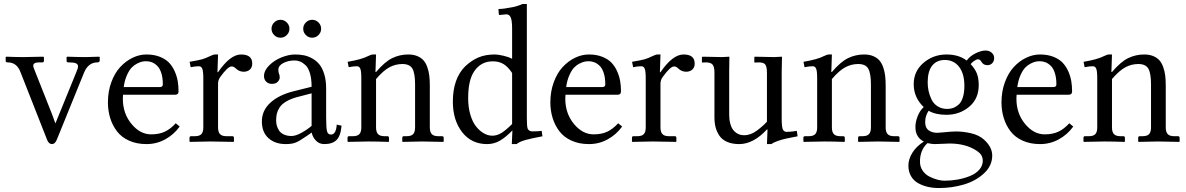

<svg xmlns="http://www.w3.org/2000/svg" viewBox="-20 -718 6010 973"><path d="M329.6 -401.9H325.2Q317.4 -402.8 317.4 -409.2V-428.7L321.3 -430.7Q378.4 -428.7 415 -428.7Q415 -428.7 482.9 -430.7L485.4 -428.7V-411.1Q485.4 -407.2 482.2 -404.5Q479 -401.9 474.1 -401.9Q427.2 -401.9 405.8 -349.6L268.1 -10.7Q258.8 12.2 243.7 12.2Q227.1 12.2 218.8 -9.3L83 -354.5Q64.5 -401.9 19 -401.9Q8.8 -401.9 8.8 -408.7V-428.7L11.7 -430.7Q64.9 -428.7 98.6 -428.7L198.7 -430.7L202.6 -428.7V-409.7Q202.6 -401.9 194.3 -401.9H177.2Q148.4 -401.4 148.4 -385.3Q148.4 -377.4 157.7 -356.4L244.1 -138.2L260.7 -92.3L278.3 -135.3L367.2 -353.5Q375.5 -372.6 375.5 -381.3Q375.5 -392.1 365.2 -397Q355 -401.9 329.6 -401.9Z M606.9 -276.9H790.5Q805.2 -276.9 805.2 -290.5Q805.2 -323.7 797.4 -347.9Q789.6 -372.1 776.6 -384.5Q763.7 -397 750 -402.3Q736.3 -407.7 721.2 -407.7Q711.9 -407.7 701.9 -406Q691.9 -404.3 676 -396.5Q660.2 -388.7 647.5 -375.7Q634.8 -362.8 623.3 -337.2Q611.8 -311.5 606.9 -276.9ZM870.6 -93.3 890.6 -76.7Q861.3 -36.1 817.6 -12Q773.9 12.2 722.2 12.2Q672.4 12.2 633.8 -5.4Q595.2 -22.9 572.5 -53Q549.8 -83 538.3 -120.1Q526.9 -157.2 526.9 -199.2Q526.9 -253.9 543.9 -300.8Q561 -347.7 588.9 -377.9Q616.7 -408.2 651.4 -425Q686 -441.9 722.2 -441.9Q760.3 -441.9 789.6 -430.4Q818.8 -418.9 836.4 -400.6Q854 -382.3 865.2 -356.9Q876.5 -331.5 880.6 -306.9Q884.8 -282.2 884.8 -254.9Q884.8 -237.8 866.7 -237.8H603.5Q602.5 -227.1 602.5 -217.8Q602.5 -143.1 646.2 -90.1Q689.9 -37.1 746.1 -37.1Q786.1 -37.1 814.9 -50.5Q843.8 -64 870.6 -93.3Z M1010.3 -71.8V-320.8Q1010.3 -356.9 1005.1 -369.6Q1000 -382.3 987.8 -382.3Q970.2 -382.3 946.3 -377.4L940.9 -404.8Q986.8 -412.6 1004.2 -417.5Q1021.5 -422.4 1044.4 -433.6Q1061 -441.9 1069.8 -441.9H1085L1082 -352.1H1085Q1146.5 -441.9 1201.7 -441.9Q1258.3 -441.9 1258.3 -396Q1258.3 -376.5 1246.3 -365.5Q1234.4 -354.5 1214.8 -354.5Q1191.4 -354.5 1173.8 -372.1Q1164.6 -381.3 1153.8 -381.3Q1134.8 -381.3 1096.7 -328.6Q1085 -312.5 1085 -293.9V-71.8Q1085 -49.3 1094.7 -38.6Q1104.5 -27.8 1127.9 -27.8H1157.2Q1165.5 -27.8 1165.5 -19.5V-1L1163.6 1Q1085 -1 1045.9 -1L942.4 1L940.4 -1V-19.5Q940.4 -27.8 948.2 -27.8H967.3Q991.2 -27.8 1000.7 -38.6Q1010.3 -49.3 1010.3 -71.8Z M1530 -540.3Q1516.6 -553.7 1516.6 -572.3Q1516.6 -590.8 1530 -604.2Q1543.5 -617.7 1562 -617.7Q1580.6 -617.7 1594 -604.2Q1607.4 -590.8 1607.4 -572.3Q1607.4 -553.7 1594 -540.3Q1580.6 -526.9 1562 -526.9Q1543.5 -526.9 1530 -540.3ZM1369.4 -540.3Q1356 -553.7 1356 -572.3Q1356 -590.8 1369.4 -604.2Q1382.8 -617.7 1401.4 -617.7Q1419.9 -617.7 1433.3 -604.2Q1446.8 -590.8 1446.8 -572.3Q1446.8 -553.7 1433.3 -540.3Q1419.9 -526.9 1401.4 -526.9Q1382.8 -526.9 1369.4 -540.3ZM1559.1 -245.1 1480.5 -224.6Q1448.7 -215.3 1427.5 -201.9Q1406.2 -188.5 1396.2 -172.4Q1386.2 -156.2 1382.8 -141.4Q1379.4 -126.5 1379.4 -107.4Q1379.4 -94.2 1382.8 -81.5Q1386.2 -68.8 1394.3 -56.4Q1402.3 -43.9 1418.7 -36.4Q1435.1 -28.8 1457.5 -28.8Q1478 -28.8 1507.1 -44.7Q1536.1 -60.5 1559.1 -80.1ZM1623.5 12.2Q1597.2 12.2 1580.3 -6.1Q1563.5 -24.4 1559.6 -46.4L1536.6 -30.3Q1499.5 -4.4 1480 3.9Q1460.4 12.2 1428.2 12.2Q1374 12.2 1340.6 -17.8Q1307.1 -47.9 1307.1 -102.5Q1307.1 -158.2 1350.1 -197.5Q1393.1 -236.8 1467.3 -255.4L1559.1 -278.3Q1559.1 -318.4 1550.8 -346.4Q1542.5 -374.5 1528.3 -387.7Q1514.2 -400.9 1500.7 -406.2Q1487.3 -411.6 1472.7 -411.6Q1441.4 -411.6 1416 -398.7Q1390.6 -385.7 1390.6 -364.3Q1390.6 -351.6 1394 -343.8Q1397.5 -337.9 1397.5 -325.7Q1397.5 -314 1387.5 -303.5Q1377.4 -293 1357.9 -293Q1340.3 -293 1329.1 -304Q1317.9 -314.9 1317.9 -332.5Q1317.9 -360.4 1344 -386.5Q1370.1 -412.6 1406.7 -427.2Q1443.4 -441.9 1475.6 -441.9Q1499.5 -441.9 1520.3 -437.7Q1541 -433.6 1562.3 -421.9Q1583.5 -410.2 1598.6 -391.6Q1613.8 -373 1623.3 -341.8Q1632.8 -310.5 1632.8 -269.5V-122.6Q1632.8 -71.8 1637 -54Q1641.1 -36.1 1657.2 -36.1Q1683.1 -36.1 1686.5 -86.4L1710.9 -81.1Q1706.5 -28.8 1685.3 -8.3Q1664.1 12.2 1623.5 12.2Z M2083.5 -71.8V-290.5Q2083.5 -346.2 2070.1 -369.9Q2056.6 -393.6 2019 -393.6Q1984.4 -393.6 1953.4 -377Q1922.4 -360.4 1885.7 -317.4V-71.8Q1885.7 -49.3 1895.5 -38.6Q1905.3 -27.8 1928.7 -27.8H1942.9Q1951.2 -27.8 1951.2 -19.5V-1L1949.2 1Q1885.7 -1 1846.7 -1L1743.2 1L1741.2 -1V-19.5Q1741.2 -27.8 1749 -27.8H1768.1Q1792 -27.8 1801.5 -38.6Q1811 -49.3 1811 -71.8V-320.8Q1811 -358.4 1805.7 -370.4Q1800.3 -382.3 1788.6 -382.3Q1771 -382.3 1747.1 -377.4L1741.7 -404.8Q1813.5 -417 1844.7 -433.6Q1861.3 -441.9 1870.6 -441.9H1885.7L1882.8 -353H1885.7Q1930.2 -405.3 1968 -423.6Q2005.9 -441.9 2048.8 -441.9Q2075.2 -441.9 2094.7 -433.8Q2114.3 -425.8 2126.2 -412.1Q2138.2 -398.4 2145.5 -377.7Q2152.8 -356.9 2155.5 -334.7Q2158.2 -312.5 2158.2 -283.7V-71.8Q2158.2 -49.3 2168 -38.6Q2177.7 -27.8 2201.2 -27.8H2220.2Q2228.5 -27.8 2228.5 -19.5V-1L2226.6 1Q2158.2 -1 2119.1 -1L2020.5 1L2018.6 -1V-19.5Q2018.6 -27.8 2026.4 -27.8H2040.5Q2064.5 -27.8 2074 -38.6Q2083.5 -49.3 2083.5 -71.8Z M2575.2 -89.4V-348.1Q2555.2 -378.4 2532.7 -392.8Q2510.3 -407.2 2477.1 -407.2Q2417.5 -407.2 2383.3 -356.9Q2352.5 -312 2352.5 -220.7Q2352.5 -173.8 2363.8 -136.2Q2375 -98.6 2393.3 -76.2Q2411.6 -53.7 2432.6 -42Q2453.6 -30.3 2474.6 -30.3Q2498.5 -30.3 2520.8 -43.9Q2543 -57.6 2575.2 -89.4ZM2649.9 -697.8V-119.6Q2649.9 -78.6 2653.8 -66.9Q2655.8 -60.5 2662.4 -56.4Q2668.9 -52.2 2675.8 -52.2Q2710 -52.2 2725.1 -54.7L2729 -27.3Q2675.8 -17.6 2644 -8.8Q2612.3 0 2597.7 12.2H2573.7L2576.7 -57.1Q2544.4 -23.4 2514.2 -5.6Q2483.9 12.2 2448.7 12.2Q2369.1 12.2 2322 -48.3Q2274.9 -108.9 2274.9 -203.1Q2274.9 -319.3 2337.4 -381.8Q2369.6 -412.1 2404.8 -427Q2439.9 -441.9 2487.8 -441.9Q2504.4 -441.9 2531.5 -435.5Q2558.6 -429.2 2575.2 -419.9V-572.8Q2575.2 -614.3 2568.1 -629.9Q2561 -645.5 2545.4 -645.5L2513.2 -642.1Q2507.8 -642.1 2507.8 -647L2505.9 -672.4Q2531.2 -672.4 2575.2 -681.2Q2601.6 -686 2627.9 -697.8Z M2849.1 -276.9H3032.7Q3047.4 -276.9 3047.4 -290.5Q3047.4 -323.7 3039.6 -347.9Q3031.7 -372.1 3018.8 -384.5Q3005.9 -397 2992.2 -402.3Q2978.5 -407.7 2963.4 -407.7Q2954.1 -407.7 2944.1 -406Q2934.1 -404.3 2918.2 -396.5Q2902.3 -388.7 2889.6 -375.7Q2877 -362.8 2865.5 -337.2Q2854 -311.5 2849.1 -276.9ZM3112.8 -93.3 3132.8 -76.7Q3103.5 -36.1 3059.8 -12Q3016.1 12.2 2964.4 12.2Q2914.6 12.2 2876 -5.4Q2837.4 -22.9 2814.7 -53Q2792 -83 2780.5 -120.1Q2769 -157.2 2769 -199.2Q2769 -253.9 2786.1 -300.8Q2803.2 -347.7 2831.1 -377.9Q2858.9 -408.2 2893.6 -425Q2928.2 -441.9 2964.4 -441.9Q3002.4 -441.9 3031.7 -430.4Q3061 -418.9 3078.6 -400.6Q3096.2 -382.3 3107.4 -356.9Q3118.7 -331.5 3122.8 -306.9Q3127 -282.2 3127 -254.9Q3127 -237.8 3108.9 -237.8H2845.7Q2844.7 -227.1 2844.7 -217.8Q2844.7 -143.1 2888.4 -90.1Q2932.1 -37.1 2988.3 -37.1Q3028.3 -37.1 3057.1 -50.5Q3085.9 -64 3112.8 -93.3Z M3252.4 -71.8V-320.8Q3252.4 -356.9 3247.3 -369.6Q3242.2 -382.3 3230 -382.3Q3212.4 -382.3 3188.5 -377.4L3183.1 -404.8Q3229 -412.6 3246.3 -417.5Q3263.7 -422.4 3286.6 -433.6Q3303.2 -441.9 3312 -441.9H3327.1L3324.2 -352.1H3327.1Q3388.7 -441.9 3443.8 -441.9Q3500.5 -441.9 3500.5 -396Q3500.5 -376.5 3488.5 -365.5Q3476.6 -354.5 3457 -354.5Q3433.6 -354.5 3416 -372.1Q3406.7 -381.3 3396 -381.3Q3377 -381.3 3338.9 -328.6Q3327.1 -312.5 3327.1 -293.9V-71.8Q3327.1 -49.3 3336.9 -38.6Q3346.7 -27.8 3370.1 -27.8H3399.4Q3407.7 -27.8 3407.7 -19.5V-1L3405.8 1Q3327.1 -1 3288.1 -1L3184.6 1L3182.6 -1V-19.5Q3182.6 -27.8 3190.4 -27.8H3209.5Q3233.4 -27.8 3242.9 -38.6Q3252.4 -49.3 3252.4 -71.8Z M3941.4 -116.2Q3941.4 -78.1 3946.5 -64Q3951.7 -49.8 3966.8 -49.8Q3989.7 -49.8 4018.1 -54.7L4022 -27.3Q3983.9 -20 3963.6 -15.6Q3943.4 -11.2 3921.6 -3.7Q3899.9 3.9 3889.2 12.2H3866.7L3869.6 -62H3866.7Q3797.9 12.2 3726.1 12.2Q3690.4 12.2 3664.8 1Q3639.2 -10.3 3625.7 -30.3Q3612.3 -50.3 3606.4 -73Q3600.6 -95.7 3600.6 -123.5V-351.6Q3600.6 -378.4 3591.6 -390.1Q3582.5 -401.9 3556.6 -401.9Q3549.8 -401.9 3540 -400.9L3537.1 -402.3V-428.2L3540 -430.7Q3607.4 -428.7 3639.6 -428.7L3676.3 -430.7L3675.3 -351.1V-137.7Q3675.3 -112.3 3680.4 -93Q3685.5 -73.7 3693.4 -62.5Q3701.2 -51.3 3711.9 -44.2Q3722.7 -37.1 3732.2 -34.9Q3741.7 -32.7 3751.5 -32.7Q3784.2 -32.7 3816.4 -56.6Q3850.6 -82.5 3866.7 -101.6V-349.1Q3866.7 -378.4 3858.9 -390.1Q3851.1 -401.9 3824.7 -401.9Q3811.5 -401.9 3804.7 -400.9L3802.7 -403.3V-427.7L3804.7 -430.7Q3875.5 -428.7 3903.3 -428.7L3942.9 -430.7L3941.4 -352.1Z M4393.6 -71.8V-290.5Q4393.6 -346.2 4380.1 -369.9Q4366.7 -393.6 4329.1 -393.6Q4294.4 -393.6 4263.4 -377Q4232.4 -360.4 4195.8 -317.4V-71.8Q4195.8 -49.3 4205.6 -38.6Q4215.3 -27.8 4238.8 -27.8H4252.9Q4261.2 -27.8 4261.2 -19.5V-1L4259.3 1Q4195.8 -1 4156.7 -1L4053.2 1L4051.3 -1V-19.5Q4051.3 -27.8 4059.1 -27.8H4078.1Q4102.1 -27.8 4111.6 -38.6Q4121.1 -49.3 4121.1 -71.8V-320.8Q4121.1 -358.4 4115.7 -370.4Q4110.4 -382.3 4098.6 -382.3Q4081.1 -382.3 4057.1 -377.4L4051.8 -404.8Q4123.5 -417 4154.8 -433.6Q4171.4 -441.9 4180.7 -441.9H4195.8L4192.9 -353H4195.8Q4240.2 -405.3 4278.1 -423.6Q4315.9 -441.9 4358.9 -441.9Q4385.3 -441.9 4404.8 -433.8Q4424.3 -425.8 4436.3 -412.1Q4448.2 -398.4 4455.6 -377.7Q4462.9 -356.9 4465.6 -334.7Q4468.3 -312.5 4468.3 -283.7V-71.8Q4468.3 -49.3 4478 -38.6Q4487.8 -27.8 4511.2 -27.8H4530.3Q4538.6 -27.8 4538.6 -19.5V-1L4536.6 1Q4468.3 -1 4429.2 -1L4330.6 1L4328.6 -1V-19.5Q4328.6 -27.8 4336.4 -27.8H4350.6Q4374.5 -27.8 4384 -38.6Q4393.6 -49.3 4393.6 -71.8Z M4867.2 -283.2Q4867.2 -344.7 4840.3 -379.4Q4813.5 -414.1 4768.1 -414.1Q4727.1 -414.1 4704.1 -385.5Q4681.2 -356.9 4681.2 -300.3Q4681.2 -278.3 4685.8 -256.8Q4690.4 -235.4 4700.7 -213.9Q4710.9 -192.4 4731.7 -179.2Q4752.4 -166 4780.8 -166Q4795.9 -166 4809.3 -170.7Q4822.8 -175.3 4836.7 -186.8Q4850.6 -198.2 4858.9 -222.9Q4867.2 -247.6 4867.2 -283.2ZM4680.2 7.3Q4642.1 42 4642.1 101.1Q4642.1 127.4 4656.2 147.5Q4670.4 167.5 4691.7 177.7Q4712.9 188 4731.9 192.9Q4751 197.8 4766.1 197.8Q4799.8 197.8 4832.8 191.9Q4865.7 186 4895 174.3Q4924.3 162.6 4942.4 142.3Q4960.4 122.1 4960.4 96.2Q4960.4 76.7 4948.7 62.5Q4937 48.3 4908.2 33.7Q4859.4 9.3 4791 9.3Q4778.8 9.3 4757.8 10.7Q4736.3 12.2 4717.3 12.2Q4703.1 12.2 4680.2 7.3ZM4983.9 -387.7Q4963.4 -387.7 4953.6 -404.8Q4946.3 -417.5 4936.5 -417.5Q4928.2 -417.5 4916.7 -409.4Q4905.3 -401.4 4898.9 -393.1Q4920.9 -369.6 4930.4 -345.7Q4939.9 -321.8 4939.9 -286.6Q4939.9 -217.3 4891.4 -176.8Q4842.8 -136.2 4775.9 -136.2Q4720.7 -136.2 4686 -156.7Q4668.5 -130.9 4668.5 -99.1Q4668.5 -69.8 4686.5 -57.4Q4704.6 -44.9 4730 -44.9Q4737.8 -44.9 4761.2 -47.4Q4803.7 -51.8 4825.7 -51.8Q4861.3 -51.8 4900.9 -42.7Q4940.4 -33.7 4966.3 -10.7Q5008.3 26.9 5008.3 70.3Q5008.3 121.6 4967 160.2Q4925.8 198.7 4865.5 216.8Q4805.2 234.9 4737.8 234.9Q4708.5 234.9 4682.6 229Q4656.7 223.1 4633.8 210.7Q4610.8 198.2 4597.2 175.3Q4583.5 152.3 4583.5 121.1Q4583.5 88.4 4603.8 55.9Q4624 23.4 4661.6 -0.5Q4619.1 -22.5 4619.1 -73.7Q4619.1 -100.6 4630.4 -129.2Q4641.6 -157.7 4661.1 -175.3Q4610.4 -224.1 4610.4 -291Q4610.4 -357.4 4660.2 -399.7Q4710 -441.9 4776.4 -441.9Q4838.9 -441.9 4878.9 -411.1Q4896 -434.6 4924.6 -448.2Q4953.1 -461.9 4974.1 -461.9Q4993.2 -461.9 5005.6 -450.9Q5018.1 -439.9 5018.1 -423.8Q5018.1 -407.7 5008.3 -397.7Q4998.5 -387.7 4983.9 -387.7Z M5135.3 -276.9H5318.8Q5333.5 -276.9 5333.5 -290.5Q5333.5 -323.7 5325.7 -347.9Q5317.9 -372.1 5304.9 -384.5Q5292 -397 5278.3 -402.3Q5264.6 -407.7 5249.5 -407.7Q5240.2 -407.7 5230.2 -406Q5220.2 -404.3 5204.3 -396.5Q5188.5 -388.7 5175.8 -375.7Q5163.1 -362.8 5151.6 -337.2Q5140.1 -311.5 5135.3 -276.9ZM5398.9 -93.3 5418.9 -76.7Q5389.6 -36.1 5345.9 -12Q5302.2 12.2 5250.5 12.2Q5200.7 12.2 5162.1 -5.4Q5123.5 -22.9 5100.8 -53Q5078.1 -83 5066.7 -120.1Q5055.2 -157.2 5055.2 -199.2Q5055.2 -253.9 5072.3 -300.8Q5089.4 -347.7 5117.2 -377.9Q5145 -408.2 5179.7 -425Q5214.4 -441.9 5250.5 -441.9Q5288.6 -441.9 5317.9 -430.4Q5347.2 -418.9 5364.7 -400.6Q5382.3 -382.3 5393.6 -356.9Q5404.8 -331.5 5408.9 -306.9Q5413.1 -282.2 5413.1 -254.9Q5413.1 -237.8 5395 -237.8H5131.8Q5130.9 -227.1 5130.9 -217.8Q5130.9 -143.1 5174.6 -90.1Q5218.3 -37.1 5274.4 -37.1Q5314.5 -37.1 5343.3 -50.5Q5372.1 -64 5398.9 -93.3Z M5813 -71.8V-290.5Q5813 -346.2 5799.6 -369.9Q5786.1 -393.6 5748.5 -393.6Q5713.9 -393.6 5682.9 -377Q5651.9 -360.4 5615.2 -317.4V-71.8Q5615.2 -49.3 5625 -38.6Q5634.8 -27.8 5658.2 -27.8H5672.4Q5680.7 -27.8 5680.7 -19.5V-1L5678.7 1Q5615.2 -1 5576.2 -1L5472.7 1L5470.7 -1V-19.5Q5470.7 -27.8 5478.5 -27.8H5497.6Q5521.5 -27.8 5531 -38.6Q5540.5 -49.3 5540.5 -71.8V-320.8Q5540.5 -358.4 5535.2 -370.4Q5529.8 -382.3 5518.1 -382.3Q5500.5 -382.3 5476.6 -377.4L5471.2 -404.8Q5543 -417 5574.2 -433.6Q5590.8 -441.9 5600.1 -441.9H5615.2L5612.3 -353H5615.2Q5659.7 -405.3 5697.5 -423.6Q5735.4 -441.9 5778.3 -441.9Q5804.7 -441.9 5824.2 -433.8Q5843.8 -425.8 5855.7 -412.1Q5867.7 -398.4 5875 -377.7Q5882.3 -356.9 5885 -334.7Q5887.7 -312.5 5887.7 -283.7V-71.8Q5887.7 -49.3 5897.5 -38.6Q5907.2 -27.8 5930.7 -27.8H5949.7Q5958 -27.8 5958 -19.5V-1L5956.1 1Q5887.7 -1 5848.6 -1L5750 1L5748 -1V-19.5Q5748 -27.8 5755.9 -27.8H5770Q5793.9 -27.8 5803.5 -38.6Q5813 -49.3 5813 -71.8Z"/></svg>

Font: Libertinage
Style: f
Weight: 400
Designer: OSP
Foundry: OSP
Version: Version 1.0; 2008; OFL relea